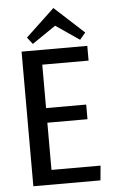

<svg xmlns="http://www.w3.org/2000/svg" viewBox="-58 -898 561 938"><g transform="rotate(-5 222.0 -429.5)"><path d="M99.1 -726.1 240.2 -858.9 384.8 -726.1 356.9 -692.9 241.2 -772 125 -692.9ZM389.2 -587.9H162.1V-375H358.9V-303.2H162.1V-71.8H402.8L396 0H66.9V-660.2H389.2Z"/></g></svg>

Font: Sansita Light
Style: Regular
Weight: 300
Designer: Pablo Cosgaya
Foundry: Omnibus-Type
Version: Version 1.006;hotconv 1.0.109;makeotfexe 2.5.65596